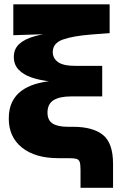

<svg xmlns="http://www.w3.org/2000/svg" viewBox="-20 -748 592 908"><path d="M360.8 140.1V56.6Q360.8 30.8 357.2 18.8Q353.5 6.8 341.3 3.4Q329.1 0 302.7 0H255.4Q146.5 0 84 -50Q21.5 -100.1 21.5 -187Q21.5 -233.9 37.6 -266.1Q53.7 -298.3 81.5 -318.6Q109.4 -338.9 145.3 -349.9Q181.2 -360.8 220.9 -365Q260.7 -369.1 300.3 -369.1V-358.9Q256.8 -358.9 211.9 -363.8Q167 -368.7 129.2 -381.6Q91.3 -394.5 68.4 -418.2Q45.4 -441.9 45.4 -479Q45.4 -516.1 70.6 -539.6Q95.7 -563 143.1 -576.4Q190.4 -589.8 256.8 -596.2V-588.4L43 -581.5V-727.5H498.5V-591.3L414.6 -585Q325.2 -578.1 277.3 -561Q229.5 -543.9 229.5 -501.5Q229.5 -473.1 253.9 -454.8Q278.3 -436.5 337.4 -436.5H463.4V-292H315.9Q261.2 -292 232.9 -273.9Q204.6 -255.9 204.6 -215.8Q204.6 -179.7 228.5 -164.1Q252.4 -148.4 301.3 -148.4H325.2Q418.5 -148.4 466.6 -110.1Q514.6 -71.8 514.6 26.4V140.1Z"/></svg>

Font: Inter 20pt Black
Style: Regular
Weight: 900
Version: Version 4.001;git-66647c0bb